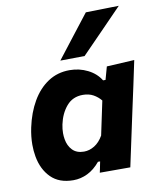

<svg xmlns="http://www.w3.org/2000/svg" viewBox="-87 -845 761 926"><g transform="rotate(-10 293.0 -382.0)"><path d="M328.5 0Q330.5 -8 332 -16L339.5 -53.5H329Q300.5 -19 267 -2.8Q233.5 13.5 197.5 13.5Q128 13.5 88 -26.5Q48 -66.5 36.5 -131.5Q31.5 -159.5 31.5 -189Q31.5 -229 40.5 -272Q55.5 -343 87 -397.2Q118.5 -451.5 164.8 -482Q211 -512.5 270.5 -512.5Q318 -512.5 359 -492Q400 -471.5 421.5 -436H433.5L451 -499L586.5 -506.5Q573.5 -444.5 561 -386Q548.5 -327.5 535 -266L483 -23.5Q480.5 -11.5 478 0ZM271.5 -113.5Q298.5 -113.5 323.2 -128.8Q348 -144 366 -175.5L401 -341Q385.5 -360 363.8 -372Q342 -384 313 -384Q263 -384 232.8 -348.5Q202.5 -313 191.5 -260.5Q187 -239 187 -218.5Q187 -203.5 189.5 -189Q195 -155.5 215.5 -134.5Q236 -113.5 271.5 -113.5ZM235 -565.5Q276 -618.5 316 -670Q356 -721.5 396.5 -773.5L558.5 -777Q506 -723 455 -670.5Q403.5 -618 354 -567Z"/></g></svg>

Font: Heraclito
Style: Bold Italic
Weight: 700
Italic angle: -12°
Designer: Kostas Bartsokas (font) & Cristiano Sobral (main changes)
Foundry: Kostas Bartsokas (font) & Cristiano Sobral (main changes)
Version: Version 1.00;July 8, 2020;FontCreator 13.0.0.2655 64-bit